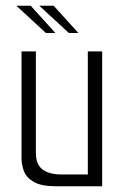

<svg xmlns="http://www.w3.org/2000/svg" viewBox="-20 -649 436 669"><path d="M175 0Q124 0 98 -15Q72 -30 63.5 -52.5Q55 -75 55 -97V-470H105V-117Q105 -75 129 -58Q153 -41 195 -41H286V-470H336V0ZM140 -534 37 -629H87L173 -534ZM220 -534 117 -629H167L253 -534Z"/></svg>

Font: Smooch Sans
Style: Regular
Weight: 400
Designer: Robert E. Leuschke
Foundry: Robert E. Leuschke
Version: Version 1.010; ttfautohint (v1.8.3)